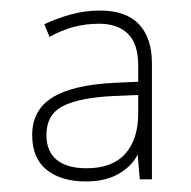

<svg xmlns="http://www.w3.org/2000/svg" viewBox="-20 -742 362 364"><path d="M169 -722Q219 -722 243.5 -696Q268 -670 268 -622V-402H245L241 -449Q230 -427 205 -412.5Q180 -398 143 -398Q96 -398 68.5 -420Q41 -442 41 -486Q41 -533 79 -557Q117 -581 197 -585L242 -587V-618Q242 -659 222.5 -678Q203 -697 168 -697Q143 -697 120 -691Q97 -685 74 -672L64 -696Q87 -707 114 -714.5Q141 -722 169 -722ZM196 -560Q131 -557 99.5 -541Q68 -525 68 -486Q68 -455 87.5 -439Q107 -423 144 -423Q193 -423 217.5 -450.5Q242 -478 242 -527V-562Z"/></svg>

Font: Noto Sans Cham Thin
Style: Regular
Weight: 250
Version: Version 2.002